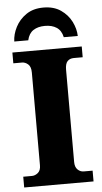

<svg xmlns="http://www.w3.org/2000/svg" viewBox="-62 -974 538 1012"><g transform="rotate(-5 207.5 -468.0)"><path d="M24 0V-57H70Q87 -57 102 -69.5Q117 -82 117 -109V-600Q117 -631 102 -644Q87 -657 70 -657H24V-714H391V-657H344Q323 -657 310.5 -644Q298 -631 298 -599V-111Q298 -84 312 -70.5Q326 -57 344 -57H391V0ZM39 -771Q40 -809 59.5 -847Q79 -885 116 -910.5Q153 -936 207 -936Q262 -936 299 -910.5Q336 -885 355 -847Q374 -809 375 -771H301Q293 -807 268.5 -823Q244 -839 207 -839Q170 -839 145.5 -823Q121 -807 113 -771Z"/></g></svg>

Font: Noto Serif ExtraBold
Style: Regular
Weight: 800
Designer: Monotype Design Team
Foundry: Monotype Imaging Inc.
Version: Version 2.014